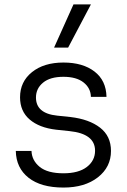

<svg xmlns="http://www.w3.org/2000/svg" viewBox="-20 -825 569 860"><path d="M285.2 -611.8H222.2L309.1 -805.2H387.2ZM264.2 15.1Q163.6 15.1 107.9 -28.8Q52.2 -72.8 50.8 -148.9H121.1Q122.6 -106.4 157.7 -77.6Q192.9 -48.8 264.2 -48.8Q332 -48.8 368.9 -77.1Q405.8 -105.5 405.8 -149.9Q405.8 -226.1 291 -237.8L231 -244.1Q155.8 -252.9 112.8 -289.8Q69.8 -326.7 69.8 -389.2Q69.8 -459 123.3 -502Q176.8 -544.9 264.2 -544.9Q351.1 -544.9 403.3 -504.6Q455.6 -464.4 457 -391.1H387.2Q386.2 -430.7 354.2 -455.8Q322.3 -481 264.2 -481Q204.6 -481 172.9 -454.8Q141.1 -428.7 141.1 -388.2Q141.1 -316.9 235.8 -307.1L295.9 -300.8Q379.4 -291 428.2 -253.2Q477.1 -215.3 477.1 -148.9Q477.1 -76.7 418.5 -30.8Q359.9 15.1 264.2 15.1Z"/></svg>

Font: Sora Light
Style: Regular
Weight: 300
Designer: Jonathan Barnbrook, Julián Moncada
Foundry: Barnbrook Fonts
Version: Version 2.000